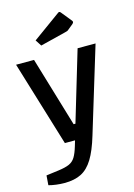

<svg xmlns="http://www.w3.org/2000/svg" viewBox="-132 -780 713 1022"><g transform="rotate(-15 225.0 -268.5)"><path d="M149 -30 6 -500H105L220 -115H230L345 -500H444L301 -30ZM93 175Q71 175 47.5 172Q24 169 6 164L10 111L79 102Q117 97 138.5 87.5Q160 78 172.5 57.5Q185 37 196 0L205 -30H301Q278 47 250.5 92Q223 137 185.5 156Q148 175 93 175ZM162 -564 140 -598 292 -708Q297 -712 300 -712Q304 -712 308 -707L351 -654Q358 -646 358 -642Q358 -637 351 -631L324 -609Q320 -605 315.5 -603Q311 -601 302 -599Z"/></g></svg>

Font: Changa
Style: Regular
Weight: 400
Designer: Eduardo Rodriguez Tunni
Foundry: Eduardo Rodriguez Tunni
Version: Version 3.003